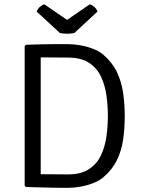

<svg xmlns="http://www.w3.org/2000/svg" viewBox="-20 -898 678 922"><path d="M579 -341Q579 -282.5 571.5 -229.2Q564 -176 542 -130Q520 -84 476.5 -47Q455.5 -29 425.5 -17.8Q395.5 -6.5 364.2 -1.2Q333 4 307.5 4Q268.5 4 239 3.5Q209.5 3 179 2Q148.5 1 105 0L98.5 -6V-677L105 -683Q148 -684.5 178.8 -685.2Q209.5 -686 239 -686Q268.5 -686 307.5 -686Q333 -686 364.2 -680.8Q395.5 -675.5 425.5 -664.2Q455.5 -653 476.5 -635Q519.5 -598 541.5 -551.8Q563.5 -505.5 571.2 -452.2Q579 -399 579 -341ZM498 -341Q498 -389.5 491.2 -439Q484.5 -488.5 465 -530Q445.5 -571.5 407.2 -596.5Q369 -621.5 306.5 -621.5Q272 -621.5 243 -622Q214 -622.5 175.5 -622.5V-61.5Q214 -61.5 243 -61Q272 -60.5 306.5 -60.5Q369 -60.5 407.2 -85.8Q445.5 -111 465 -152.5Q484.5 -194 491.2 -243.5Q498 -293 498 -341ZM411.5 -877.5Q421.5 -874.5 432.5 -865.2Q443.5 -856 448 -842.5L337 -739.5Q329.5 -738 320.5 -737Q311.5 -736 302 -736Q292.5 -736 283.5 -737Q274.5 -738 267.5 -739.5L156 -842.5Q161 -856 171.8 -865.2Q182.5 -874.5 192.5 -877.5L302 -802.5Z"/></svg>

Font: Signika Light
Style: Regular
Weight: 300
Designer: Anna Giedry
Foundry: Anna Giedry
Version: Version 2.000